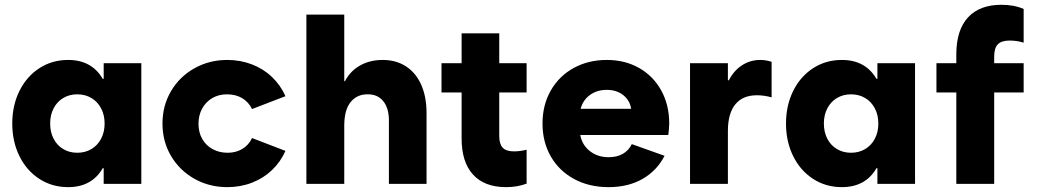

<svg xmlns="http://www.w3.org/2000/svg" viewBox="-20 -768 4336 802"><path d="M417 -252Q417 -287.6 402.3 -315.4Q387.7 -343.3 361.8 -358.6Q335.9 -374 302.7 -374Q270 -374 244.1 -358.6Q218.3 -343.3 203.9 -315.4Q189.5 -287.6 189.5 -252Q189.5 -216.3 203.9 -188.5Q218.3 -160.6 244.1 -145.3Q270 -129.9 302.7 -129.9Q335.9 -129.9 361.8 -145.3Q387.7 -160.6 402.3 -188.5Q417 -216.3 417 -252ZM413.1 0V-65.4H409.2Q363.3 13.7 264.6 13.7Q197.3 13.7 144 -21Q90.8 -55.7 61 -116.2Q31.2 -176.8 31.2 -252Q31.2 -327.1 61 -387.7Q90.8 -448.2 144 -482.9Q197.3 -517.6 264.6 -517.6Q363.3 -517.6 409.2 -438.5H413.1V-503.9H570.3V0Z M658.7 -252Q658.7 -326.7 694.3 -387.2Q730 -447.8 792 -482.7Q854 -517.6 929.2 -517.6Q984.4 -517.6 1032.5 -499Q1080.6 -480.5 1116.2 -446.3Q1151.9 -412.1 1172.4 -366.2L1032.7 -312.5Q1018.6 -341.8 991.7 -357.9Q964.8 -374 928.2 -374Q893.6 -374 866.5 -358.2Q839.4 -342.3 824.2 -314.2Q809.1 -286.1 809.1 -251Q809.1 -215.3 824.7 -187.7Q840.3 -160.2 868.2 -145Q896 -129.9 931.2 -129.9Q965.8 -129.9 992.7 -146.2Q1019.5 -162.6 1032.7 -191.4L1172.4 -137.7Q1151.9 -91.8 1116.2 -57.6Q1080.6 -23.4 1032.5 -4.9Q984.4 13.7 929.2 13.7Q854 13.7 792 -21.2Q730 -56.2 694.3 -116.7Q658.7 -177.2 658.7 -252Z M1259.8 -707H1418V-428.7H1420.9Q1442.4 -470.7 1483.4 -494.1Q1524.4 -517.6 1578.1 -517.6Q1634.8 -517.6 1676 -490.7Q1717.3 -463.9 1739.5 -413.8Q1761.7 -363.8 1761.7 -295.9V0H1604.5V-268.6Q1603.5 -318.4 1580.1 -346.4Q1556.6 -374.5 1515.6 -374Q1471.7 -374.5 1445.1 -342.3Q1418.5 -310.1 1418 -245.1V0H1259.8Z M1824.2 -503.9H1908.2V-628.9H2065.4V-503.9H2179.7V-381.8H2065.4V-200.2Q2065.4 -166.5 2079.8 -151.1Q2094.2 -135.7 2127 -135.7Q2152.3 -135.7 2179.7 -142.6V-1Q2141.1 13.7 2093.8 13.7Q2003.4 13.7 1955.6 -39.1Q1907.7 -91.8 1908.2 -191.4V-381.8H1824.2Z M2246.1 -252Q2246.1 -329.1 2280.5 -389.6Q2314.9 -450.2 2376.2 -483.9Q2437.5 -517.6 2514.6 -517.6Q2590.8 -517.6 2649.9 -483.9Q2709 -450.2 2742.2 -389.9Q2775.4 -329.6 2775.4 -252Q2774.4 -223.6 2771.5 -204.1H2403.8Q2411.6 -162.1 2444.1 -136.7Q2476.6 -111.3 2522.5 -111.3Q2557.1 -111.3 2581.8 -125.5Q2606.4 -139.6 2619.1 -166L2755.9 -117.2Q2724.6 -55.7 2664.6 -21Q2604.5 13.7 2522.5 13.7Q2440.4 13.7 2377.7 -20.5Q2314.9 -54.7 2280.5 -115Q2246.1 -175.3 2246.1 -252ZM2616.2 -313.5Q2611.3 -348.1 2583.7 -370.4Q2556.2 -392.6 2514.6 -392.6Q2473.6 -392.6 2444.3 -371.3Q2415 -350.1 2405.3 -313.5Z M2862.3 -503.9H3020.5V-432.6H3024.4Q3044.9 -472.7 3079.1 -495.1Q3113.3 -517.6 3156.2 -517.6Q3179.2 -517.6 3203.1 -509.8V-361.3Q3171.9 -370.1 3141.6 -370.1Q3082.5 -370.1 3051.8 -332.5Q3021 -294.9 3020.5 -223.1V0H2862.3Z M3648.9 -252Q3648.9 -287.6 3634.3 -315.4Q3619.6 -343.3 3593.8 -358.6Q3567.9 -374 3534.7 -374Q3502 -374 3476.1 -358.6Q3450.2 -343.3 3435.8 -315.4Q3421.4 -287.6 3421.4 -252Q3421.4 -216.3 3435.8 -188.5Q3450.2 -160.6 3476.1 -145.3Q3502 -129.9 3534.7 -129.9Q3567.9 -129.9 3593.8 -145.3Q3619.6 -160.6 3634.3 -188.5Q3648.9 -216.3 3648.9 -252ZM3645 0V-65.4H3641.1Q3595.2 13.7 3496.6 13.7Q3429.2 13.7 3376 -21Q3322.8 -55.7 3293 -116.2Q3263.2 -176.8 3263.2 -252Q3263.2 -327.1 3293 -387.7Q3322.8 -448.2 3376 -482.9Q3429.2 -517.6 3496.6 -517.6Q3595.2 -517.6 3641.1 -438.5H3645V-503.9H3802.2V0Z M3891.6 -503.9H3974.6V-543Q3975.1 -642.6 4023.4 -695.3Q4071.8 -748 4163.1 -748Q4216.3 -748 4255.9 -730.5V-589.8Q4228 -598.6 4197.3 -598.6Q4163.1 -598.6 4147.9 -582.8Q4132.8 -566.9 4132.8 -532.2V-503.9H4255.9V-381.8H4132.8V0H3974.6V-381.8H3891.6Z"/></svg>

Font: Wanted Sans ExtraBold
Style: Regular
Weight: 800
Designer: Original Design by Kil Hyung-jin and Kang Hanbin, Wanted Lab, Inc; Hangeul from Source Han Sans by Jang Soo-young and Ka
Foundry: Wanted Lab, Inc.
Version: Version 1.003